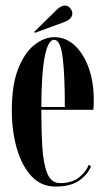

<svg xmlns="http://www.w3.org/2000/svg" viewBox="-20 -660 379 690"><path d="M179.5 10.5Q127.5 10.5 92.8 -27.2Q58 -65 40.2 -127.2Q22.5 -189.5 22.5 -263Q22.5 -356.5 46 -414.5Q69.5 -472.5 104.8 -499.5Q140 -526.5 174.5 -526.5Q216.5 -526.5 248.5 -496.8Q280.5 -467 298.8 -416Q317 -365 317 -301Q317 -282 315.5 -265.5H128.5Q128.5 -189.5 132.2 -130Q136 -70.5 150.2 -36.2Q164.5 -2 196 -2Q239 -2 264.5 -22.8Q290 -43.5 299 -68L307 -62Q295.5 -33 264.5 -11.2Q233.5 10.5 179.5 10.5ZM174.5 -517Q153 -517 141 -457.8Q129 -398.5 128.5 -275.5H213Q213 -392.5 205 -454.8Q197 -517 174.5 -517ZM105.5 -542 103 -545.5 186 -627Q200 -640 213.5 -640Q228 -640 236.5 -624.5Q240 -618.5 240 -612Q240 -592 211.5 -581Z"/></svg>

Font: Imbue 100pt SemiBold
Style: Regular
Weight: 600
Designer: Tyler Finck
Foundry: Etcetera Type Company
Version: Version 1.102; ttfautohint (v1.8.3)